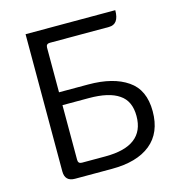

<svg xmlns="http://www.w3.org/2000/svg" viewBox="-108 -827 860 922"><g transform="rotate(-15 321.5 -366.0)"><path d="M152 0Q102 0 102 -50V-732H548Q548 -662 498 -662H204Q185 -662 185 -643V-421H330Q454 -421 525 -372Q596 -324 596 -217Q596 -110 528 -55Q460 0 335 0ZM185 -85Q185 -66 204 -66H320Q418 -66 466 -103Q515 -140 515 -215Q515 -290 465 -323Q416 -357 316 -357H185Z"/></g></svg>

Font: Swei Half Moon CJK TC
Style: DemiLight
Weight: 350
Version: Version 2.125